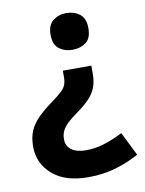

<svg xmlns="http://www.w3.org/2000/svg" viewBox="-84 -604 644 855"><g transform="rotate(-10 238.5 -176.5)"><path d="M345 -259Q345 -226 336 -200Q327 -174 306.5 -151.5Q286 -129 252 -104Q222 -83 203.5 -66Q185 -49 176.5 -32Q168 -15 168 7Q168 38 191.5 55Q215 72 257 72Q299 72 340 59Q381 46 424 24L477 131Q428 158 371 175Q314 192 246 192Q142 192 84.5 142Q27 92 27 15Q27 -26 40 -56Q53 -86 79 -112Q105 -138 144 -166Q174 -188 189.5 -202.5Q205 -217 210.5 -231.5Q216 -246 216 -266V-295H345ZM361 -462Q361 -416 336 -397.5Q311 -379 275 -379Q241 -379 215.5 -397.5Q190 -416 190 -462Q190 -506 215.5 -525.5Q241 -545 275 -545Q311 -545 336 -525.5Q361 -506 361 -462Z"/></g></svg>

Font: Noto Sans NKo Unjoined
Style: Bold
Weight: 700
Designer: Monotype Design Team
Foundry: Monotype Imaging Inc.
Version: Version 2.004